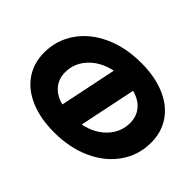

<svg xmlns="http://www.w3.org/2000/svg" viewBox="-143 -980 1261 1261"><g transform="rotate(45 487.5 -350.0)"><path d="M961 -389Q961 -274 897.5 -182Q834 -90 720.5 -38Q607 14 461 14Q334 14 240 -26Q146 -66 95.5 -139.5Q45 -213 45 -311Q45 -426 108.5 -518Q172 -610 285.5 -662Q399 -714 545 -714Q672 -714 766 -674Q860 -634 910.5 -560.5Q961 -487 961 -389ZM371 -154 453 -550Q354 -529 294 -465.5Q234 -402 234 -317Q234 -256 269.5 -213.5Q305 -171 371 -154ZM772 -383Q772 -444 736.5 -486.5Q701 -529 636 -546L554 -151Q653 -171 712.5 -234.5Q772 -298 772 -383Z"/></g></svg>

Font: Montserrat Alternates ExtraBold
Style: Italic
Weight: 800
Italic angle: -11.3°
Designer: Julieta Ulanovsky
Foundry: Julieta Ulanovsky
Version: Version 7.200